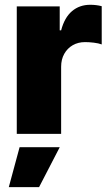

<svg xmlns="http://www.w3.org/2000/svg" viewBox="-20 -557 457 799"><path d="M49.8 -530.3H228.5V-430.7H234.4Q248.5 -484.4 279.8 -510.7Q311 -537.1 355.5 -537.1Q381.3 -537.1 403.3 -531.2V-372.1Q390.6 -377 370.6 -379.4Q350.6 -381.8 334 -381.8Q305.2 -381.8 282.7 -368.9Q260.3 -356 247.3 -332.8Q234.4 -309.6 234.4 -279.3V0H49.8ZM61.5 55.7H228.5L142.6 221.7H16.6Z"/></svg>

Font: Pretendard Std Black
Style: Regular
Weight: 900
Designer: Base glyphs from Inter by Rasmus Andersson; Hangeul glyphs from Noto Sans CJK(Source Han Sans) by Jang Soo-young and Kan
Foundry: Kil Hyung-jin
Version: Version 1.309